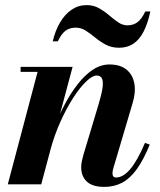

<svg xmlns="http://www.w3.org/2000/svg" viewBox="-20 -722 625 752"><path d="M388.3 10Q342.5 10 320.3 -10.6Q298 -31.3 298 -67Q298 -77.8 300.6 -90.8Q303.2 -103.8 306 -113.3L366 -313Q377.7 -351.8 381.4 -376.9Q385 -402 379.6 -414.1Q374.2 -426.2 358.5 -426.2Q342 -426.2 317.8 -403.1Q293.5 -380 267.1 -339.4Q240.8 -298.7 216.9 -245.8Q193 -192.8 176.8 -133H163.5Q175 -176.5 192.9 -223.4Q210.8 -270.3 234 -314Q257.3 -357.8 284.9 -393Q312.5 -428.3 343.6 -448.9Q374.8 -469.5 408.3 -469.5Q450.5 -469.5 475 -449.8Q499.5 -430 506 -396Q512.5 -362 499.8 -319.5L423.8 -62.8Q422.5 -58.8 421.5 -53.3Q420.5 -47.8 420.5 -43.8Q420.5 -35.5 423.9 -31.1Q427.3 -26.8 435 -26.8Q462 -26.8 489.9 -59.3Q517.8 -91.8 547.8 -162.3L566.5 -155.8Q542 -95.5 515.5 -59Q489 -22.5 458 -6.2Q427 10 388.3 10ZM10.5 0 127.2 -440.5H60.7V-460H264.3L141.5 0ZM446.5 -535Q417 -535 394.6 -546.9Q372.3 -558.7 353.4 -574.4Q334.5 -590 316.1 -601.9Q297.8 -613.7 276.3 -613.7Q253.5 -613.7 237.1 -602Q220.8 -590.2 206.3 -560H186.5Q196.5 -602.5 215.5 -634.5Q234.5 -666.5 260.9 -684.3Q287.3 -702 319.3 -702Q346.3 -702 367.5 -690Q388.8 -678 407 -662.4Q425.3 -646.8 442.6 -634.8Q460 -622.8 479 -622.8Q502 -622.8 518.5 -635.1Q535 -647.5 549 -677H568.8Q558.8 -630 542.4 -598.2Q526 -566.5 502.3 -550.7Q478.5 -535 446.5 -535Z"/></svg>

Font: Bodoni Moda
Style: Italic
Weight: 400
Italic angle: -13°
Designer: Owen Earl
Foundry: indestructible type
Version: Version 2.005